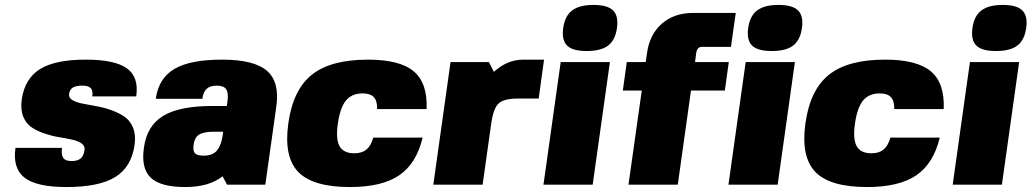

<svg xmlns="http://www.w3.org/2000/svg" viewBox="-20 -753 4207 783"><path d="M261.7 -369.1Q259.8 -354.5 274.7 -345.2Q289.6 -335.9 314.9 -330.8Q340.3 -325.7 371.3 -320.3Q402.3 -314.9 432.4 -304.4Q462.4 -293.9 486.3 -278.1Q510.3 -262.2 522.5 -232.4Q534.7 -202.6 528.8 -162.1Q516.1 -71.8 450 -31Q383.8 9.8 250.5 9.8Q129.9 9.8 80.6 -28.1Q31.2 -65.9 43 -149.9H232.9Q229 -121.6 238 -108.9Q247.1 -96.2 271.5 -96.2Q296.4 -96.2 308.8 -106.7Q321.3 -117.2 324.7 -141.1Q327.1 -157.7 312.7 -168Q298.3 -178.2 273.9 -183.6Q249.5 -189 220 -193.8Q190.4 -198.7 161.4 -208.5Q132.3 -218.3 109.4 -233.4Q86.4 -248.5 74.7 -277.8Q63 -307.1 68.8 -348.1Q81.1 -432.6 143.1 -471.2Q205.1 -509.8 329.6 -509.8Q448.7 -509.8 497.8 -474.1Q546.9 -438.5 535.6 -359.9H356.4Q359.9 -383.3 350.1 -393.6Q340.3 -403.8 314.9 -403.8Q289.6 -403.8 276.9 -395.8Q264.2 -387.7 261.7 -369.1Z M887.7 -34.2Q833 9.8 735.4 9.8Q634.8 9.8 594.7 -28.3Q554.7 -66.4 566.9 -150.9Q579.1 -240.2 645.5 -280.5Q711.9 -320.8 846.2 -320.8H904.8L907.7 -339.8Q912.6 -373.5 902.6 -388.7Q892.6 -403.8 864.7 -403.8Q837.4 -403.8 823.2 -391.1Q809.1 -378.4 805.2 -350.1H615.2Q627 -434.1 691.2 -471.9Q755.4 -509.8 885.7 -509.8Q1016.1 -509.8 1068.6 -464.4Q1121.1 -418.9 1106.9 -318.8L1062 0H905.8ZM890.1 -215.8H850.1Q814.5 -215.8 794.4 -205.6Q774.4 -195.3 769.5 -162.1Q766.1 -137.2 775.4 -127.7Q784.7 -118.2 810.5 -118.2Q847.2 -118.2 864.5 -138.9Q881.8 -159.7 887.7 -198.2Z M1502.4 -191.9H1703.6Q1678.2 -85.9 1607.9 -38.1Q1537.6 9.8 1407.2 9.8Q1255.9 9.8 1196.3 -51.8Q1136.7 -113.3 1155.8 -250Q1174.8 -386.7 1251.7 -448.2Q1328.6 -509.8 1480.5 -509.8Q1610.8 -509.8 1667.5 -461.9Q1724.1 -414.1 1719.7 -308.1H1518.1Q1518.6 -341.8 1504.4 -356.9Q1490.2 -372.1 1459 -372.1Q1415 -372.1 1391.1 -343.3Q1367.2 -314.5 1357.9 -250Q1348.6 -186 1364.7 -157Q1380.9 -127.9 1424.8 -127.9Q1456.1 -127.9 1474.4 -143.1Q1492.7 -158.2 1502.4 -191.9Z M2091.8 -351.1Q2035.6 -351.1 2013.9 -331.5Q1992.2 -312 1983.4 -250L1948.2 0H1747.1L1817.4 -500H1973.6L1994.1 -460Q2048.8 -509.8 2113.8 -509.8H2198.7L2176.8 -351.1Z M2397 0H2196.3L2266.6 -500H2467.3ZM2400.4 -732.9Q2457.5 -732.9 2480.2 -710.4Q2502.9 -688 2496.1 -639.2Q2489.3 -589.4 2460 -567.1Q2430.7 -544.9 2372.6 -544.9Q2315.4 -544.9 2292.7 -567.1Q2270 -589.4 2276.9 -639.2Q2283.7 -688 2313.2 -710.4Q2342.8 -732.9 2400.4 -732.9Z M2843.3 -562Q2822.8 -562 2819.3 -537.1L2814.5 -500H2952.1L2936 -383.8H2797.9L2744.1 0H2543L2597.2 -383.8H2520L2536.1 -500H2613.3L2618.7 -537.1Q2629.4 -613.3 2679.4 -656.7Q2729.5 -700.2 2805.7 -700.2H2980.5L2960.9 -562Z M3151.4 0H2950.7L3021 -500H3221.7ZM3154.8 -732.9Q3211.9 -732.9 3234.6 -710.4Q3257.3 -688 3250.5 -639.2Q3243.7 -589.4 3214.4 -567.1Q3185.1 -544.9 3127 -544.9Q3069.8 -544.9 3047.1 -567.1Q3024.4 -589.4 3031.2 -639.2Q3038.1 -688 3067.6 -710.4Q3097.2 -732.9 3154.8 -732.9Z M3611.3 -191.9H3812.5Q3787.1 -85.9 3716.8 -38.1Q3646.5 9.8 3516.1 9.8Q3364.7 9.8 3305.2 -51.8Q3245.6 -113.3 3264.6 -250Q3283.7 -386.7 3360.6 -448.2Q3437.5 -509.8 3589.4 -509.8Q3719.7 -509.8 3776.4 -461.9Q3833 -414.1 3828.6 -308.1H3627Q3627.4 -341.8 3613.3 -356.9Q3599.1 -372.1 3567.9 -372.1Q3523.9 -372.1 3500 -343.3Q3476.1 -314.5 3466.8 -250Q3457.5 -186 3473.6 -157Q3489.7 -127.9 3533.7 -127.9Q3564.9 -127.9 3583.3 -143.1Q3601.6 -158.2 3611.3 -191.9Z M4065.9 0H3865.2L3935.5 -500H4136.2ZM4069.3 -732.9Q4126.5 -732.9 4149.2 -710.4Q4171.9 -688 4165 -639.2Q4158.2 -589.4 4128.9 -567.1Q4099.6 -544.9 4041.5 -544.9Q3984.4 -544.9 3961.7 -567.1Q3939 -589.4 3945.8 -639.2Q3952.6 -688 3982.2 -710.4Q4011.7 -732.9 4069.3 -732.9Z"/></svg>

Font: Fivo Sans Black
Style: Regular
Weight: 900
Designer: Alexander Slobzheninov
Foundry: Alexander Slobzheninov
Version: 1.0